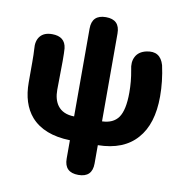

<svg xmlns="http://www.w3.org/2000/svg" viewBox="-97 -811 1062 1104"><g transform="rotate(10 434.5 -258.5)"><path d="M433 202Q351 202 351 121V14Q198 10 123 -75Q60 -148 60 -273V-392Q60 -438 58 -466Q53 -514 75.5 -541.5Q98 -569 145 -569Q221 -569 229 -501Q231 -478 231 -427Q231 -405 230 -342Q229 -280 229 -259Q229 -202 254 -168Q285 -126 351 -125V-638Q351 -719 433 -719Q514 -719 514 -638V-422V-125Q579 -127 609 -169Q640 -213 640 -315Q640 -381 628 -444Q617 -490 634 -522Q651 -555 695 -565Q775 -583 798 -503Q818 -412 818 -324Q818 -162 741 -76Q664 12 514 14V121Q514 202 433 202Z"/></g></svg>

Font: GenSenRounded TW H
Style: Regular
Weight: 900
Version: Version 1.501;PS 1;hotconv 16.6.51;makeotf.lib2.5.65220